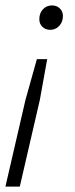

<svg xmlns="http://www.w3.org/2000/svg" viewBox="-33 -528 275 708"><path d="M159 -508Q176 -508 187.5 -497Q199 -486 199 -469Q199 -447 185.5 -432.5Q172 -418 152 -418Q135 -418 123.5 -429Q112 -440 112 -457Q112 -480 125.5 -494Q139 -508 159 -508ZM141 -310 114 -160 40 160H-13L61 -160L103 -310Z"/></svg>

Font: Elaine Sans Light
Style: Italic
Weight: 300
Italic angle: -13°
Designer: Wei Huang
Foundry: Wei Huang
Version: Version 2.001;December 24, 2019;FontCreator 12.0.0.2547 64-b